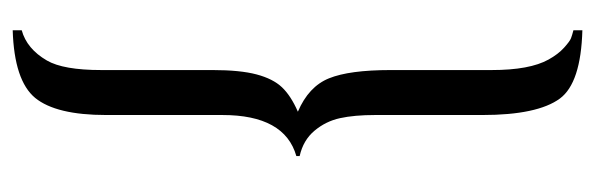

<svg xmlns="http://www.w3.org/2000/svg" viewBox="-348 -403 969 313"><g transform="rotate(90 136.5 -246.5)"><path d="M94.2 72.8V-108.4Q94.2 -153.3 101.3 -180.2Q108.4 -207 122.3 -221.7Q136.2 -236.3 162.1 -247.6Q121.1 -265.1 107.7 -298.3Q94.2 -331.5 94.2 -398.9V-563.5Q94.2 -625.5 77.1 -656.2Q68.4 -671.9 57.9 -681.4Q47.4 -690.9 42.2 -692.9Q37.1 -694.8 29.3 -696.8V-711.4Q115.2 -709 140.6 -674.8Q167.5 -638.2 167.5 -548.3V-373.5Q167.5 -339.8 172.6 -316.4Q177.7 -293 193.1 -274.7Q208.5 -256.3 234.4 -250.5V-245.1Q167.5 -226.1 167.5 -124.5V64.9Q167.5 146.5 139.6 180.7Q111.3 214.8 29.3 217.3V202.6Q59.6 194.3 78.6 161.6Q94.2 134.8 94.2 72.8Z"/></g></svg>

Font: Libertinage
Style: f
Weight: 400
Designer: OSP
Foundry: OSP
Version: Version 1.0; 2008; OFL relea